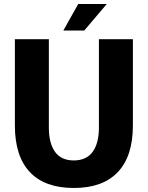

<svg xmlns="http://www.w3.org/2000/svg" viewBox="-20 -923 735 955"><path d="M347 12Q203 12 128.5 -67Q54 -146 54 -299V-728H223V-288Q223 -211 253.5 -168Q284 -125 347 -125Q410 -125 441 -168Q472 -211 472 -288V-728H641V-299Q641 -146 566 -67Q491 12 347 12ZM295 -771 369 -903H511L399 -771Z"/></svg>

Font: Murecho
Style: Bold
Weight: 700
Designer: Neil Summerour
Foundry: Positype
Version: Version 1.010; ttfautohint (v1.8.3)